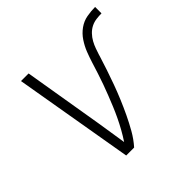

<svg xmlns="http://www.w3.org/2000/svg" viewBox="-137 -653 786 786"><g transform="rotate(-45 255.5 -260.0)"><path d="M171 0 82 -520H126L184 -173Q189 -141 194 -109Q199 -77 204 -45Q218 -66 230.5 -88.5Q243 -111 254 -134Q265 -157 274.5 -180Q284 -203 293 -226Q302 -249 310.5 -272.5Q319 -296 326.5 -319.5Q334 -343 341.5 -367Q349 -391 358 -414Q367 -437 381.5 -459Q396 -481 417 -496Q438 -511 462.5 -515.5Q487 -520 511 -520V-483Q496 -483 480.5 -481Q465 -479 451 -472Q437 -465 425.5 -453Q414 -441 406 -426.5Q398 -412 393 -397.5Q388 -383 383 -368V-367Q373 -335 362.5 -303.5Q352 -272 340.5 -240.5Q329 -209 316 -178Q303 -147 288.5 -116.5Q274 -86 257 -56Q240 -26 217 0Z"/></g></svg>

Font: Iosevka SS04 XLt Obl
Style: Regular
Weight: 200
Italic angle: -9°
Monospace: yes
Designer: Belleve Invis
Foundry: Belleve Invis
Version: Version 19.0.0; ttfautohint (v1.8.4)